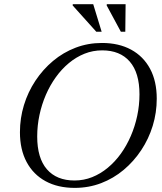

<svg xmlns="http://www.w3.org/2000/svg" viewBox="-20 -904 790 934"><path d="M161 -240Q161 -135 208.2 -80.5Q255.5 -26 342.5 -26Q387.5 -26 428.2 -42.2Q469 -58.5 504.2 -87.8Q539.5 -117 567.8 -156.2Q596 -195.5 616.2 -242.2Q636.5 -289 647.5 -340.5Q658.5 -392 658.5 -445Q658.5 -550 611.2 -604.5Q564 -659 477 -659Q432 -659 391.2 -642.8Q350.5 -626.5 315.2 -597.2Q280 -568 251.8 -528.8Q223.5 -489.5 203.2 -442.8Q183 -396 172 -344.5Q161 -293 161 -240ZM742.5 -424Q742.5 -356 723 -292.2Q703.5 -228.5 667.2 -173.8Q631 -119 581.5 -77.5Q532 -36 471.8 -13Q411.5 10 343.5 10Q261.5 10 201.8 -22.5Q142 -55 109.5 -115.8Q77 -176.5 77 -261Q77 -329 96.5 -392.8Q116 -456.5 152.2 -511.2Q188.5 -566 238 -607.5Q287.5 -649 347.8 -672Q408 -695 476 -695Q558 -695 617.8 -662.5Q677.5 -630 710 -569.5Q742.5 -509 742.5 -424ZM474.5 -749.5H448.5L333.5 -877.5L334 -883.5H433.5ZM589.5 -749.5H568L499 -877.5L499.5 -883.5H591Z"/></svg>

Font: Newsreader 36pt
Style: Italic
Weight: 400
Italic angle: -17°
Designer: Hugues Gentile
Foundry: Production Type
Version: Version 1.003